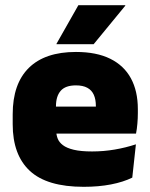

<svg xmlns="http://www.w3.org/2000/svg" viewBox="-20 -708 580 741"><path d="M303 13Q161.5 13 95.2 -48.5Q29 -110 29 -228.5V-267Q29 -384.5 91.2 -446Q153.5 -507.5 273 -507.5Q352.5 -507.5 405.5 -481.2Q458.5 -455 485.2 -405.8Q512 -356.5 512 -287V-271.5Q512 -251.5 510.2 -230.8Q508.5 -210 505 -192.5H346.5Q348.5 -223 349.2 -250Q350 -277 350 -298.5Q350 -324.5 342 -342.2Q334 -360 317 -369.2Q300 -378.5 273 -378.5Q232.5 -378.5 214.2 -357.5Q196 -336.5 196 -298V-253.5L197 -234.5V-203.5Q197 -188 202.5 -173.5Q208 -159 222.8 -147.8Q237.5 -136.5 264.8 -130Q292 -123.5 335.5 -123.5Q380 -123.5 422.5 -130.8Q465 -138 504.5 -151L490.5 -22.5Q456 -5.5 408.2 3.8Q360.5 13 303 13ZM122.5 -192.5V-296.5H469.5V-192.5ZM282.5 -688H463.5V-686L341.5 -537.5H198V-539Z"/></svg>

Font: Anek Gurmukhi ExtraBold
Style: Regular
Weight: 800
Designer: Sarang Kulkarni (Gurmukhi), Yesha Goshar (Latin)
Foundry: Ek Type
Version: Version 1.003